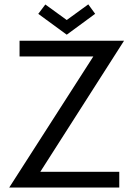

<svg xmlns="http://www.w3.org/2000/svg" viewBox="-20 -843 624 863"><path d="M67.9 -660H537.6L161.2 -70.9H516.1V0H21.4L399.4 -589.1H67.9ZM152 -780.7 183.8 -822.8 280 -753 376.8 -823.4 407.7 -780.9 280 -687.1Z"/></svg>

Font: League Spartan Extralight
Style: Regular
Weight: 200
Foundry: The League of Moveable Type
Version: Version 2.300; ttfautohint (v1.8.3)